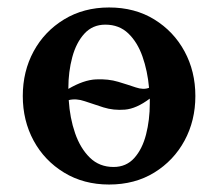

<svg xmlns="http://www.w3.org/2000/svg" viewBox="-20 -484 584 514"><path d="M272 10Q204 10 151.5 -22Q99 -54 70 -107.5Q41 -161 41 -227Q41 -293 70 -346.5Q99 -400 151.5 -432Q204 -464 272 -464Q341 -464 393 -432Q445 -400 474 -346.5Q503 -293 503 -227Q503 -161 474 -107.5Q445 -54 393 -22Q341 10 272 10ZM163 -248V-246Q204 -270 237 -271.5Q270 -273 296.5 -265Q323 -257 343.5 -250Q364 -243 379 -249Q375 -294 361.5 -332.5Q348 -371 323.5 -394.5Q299 -418 262 -418Q228 -418 206 -394Q184 -370 173.5 -331Q163 -292 163 -248ZM284 -37Q318 -37 339.5 -61Q361 -85 371 -124Q381 -163 381 -207Q381 -214 381 -220Q345 -193 314.5 -190.5Q284 -188 257 -196.5Q230 -205 207 -213Q184 -221 164 -216Q167 -168 181 -127.5Q195 -87 220.5 -62Q246 -37 284 -37Z"/></svg>

Font: Spectral SemiBold
Style: Regular
Weight: 600
Designer: Jean-Baptiste Levee
Foundry: Production Type
Version: Version 2.001